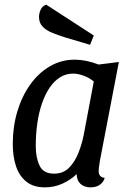

<svg xmlns="http://www.w3.org/2000/svg" viewBox="-20 -787 553 827"><path d="M173 20Q124 20 93.5 -4.5Q63 -29 49 -71Q35 -113 35 -167Q35 -241 54.5 -306.5Q74 -372 110 -422.5Q146 -473 195 -501.5Q244 -530 302 -530Q350 -530 405 -509L492 -520L410 -93Q409 -84 407 -72Q405 -60 405 -51Q405 -37 411.5 -29.5Q418 -22 431 -21Q427 -7 418 2Q409 11 397 15.5Q385 20 370 20Q344 20 327.5 5.5Q311 -9 310 -37Q284 -12 249 4Q214 20 173 20ZM213 -39Q253 -39 278.5 -65.5Q304 -92 319 -131.5Q334 -171 341 -208L384 -436Q363 -453 339 -461.5Q315 -470 295 -470Q264 -470 238.5 -454Q213 -438 193.5 -409Q174 -380 160.5 -340.5Q147 -301 140.5 -254.5Q134 -208 134 -158Q134 -108 150.5 -73.5Q167 -39 213 -39ZM368 -594 260 -626Q232 -635 206.5 -645Q181 -655 164.5 -671.5Q148 -688 148 -714Q148 -729 155 -745Q162 -761 179 -767L384 -634Z"/></svg>

Font: Sansita Swashed Light Light
Style: Regular
Weight: 300
Version: Version 1.003